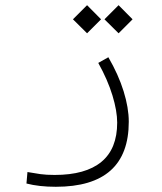

<svg xmlns="http://www.w3.org/2000/svg" viewBox="-20 -505 626 744"><path d="M196.3 218.8Q131.3 218.8 82.5 206.1L86.4 161.6Q113.8 166.5 136.5 169.7Q159.2 172.9 191.9 172.9Q311.5 172.9 372.8 122.3Q434.1 71.8 434.1 -29.8Q434.1 -74.7 415.8 -135Q397.5 -195.3 360.8 -261.2L399.9 -283.2Q439 -215.8 459 -151.4Q479 -86.9 479 -33.2Q479 218.8 196.3 218.8ZM439.5 -376 384.8 -430.2 439.5 -484.9 493.7 -430.2ZM317.4 -376 262.7 -430.2 317.4 -484.9 371.6 -430.2Z"/></svg>

Font: Cascadia Mono NF ExtraLight
Style: Regular
Weight: 200
Monospace: yes
Designer: Aaron Bell
Foundry: Saja Typeworks
Version: Version 2404.023; ttfautohint (v1.8.4)